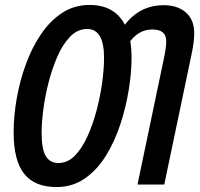

<svg xmlns="http://www.w3.org/2000/svg" viewBox="-20 -745 806 775"><path d="M208 10Q120 10 77.5 -43.5Q35 -97 35 -211Q35 -276 47.5 -347.5Q60 -419 84.5 -486Q109 -553 145.5 -607Q182 -661 231 -693Q280 -725 341 -725Q443 -725 484 -645Q544 -724 641 -724Q697 -724 730.5 -694.5Q764 -665 764 -611Q764 -576 753 -525L643 0H535L639 -497Q644 -519 647.5 -540.5Q651 -562 651 -579Q651 -626 595 -626Q542 -626 506 -579Q511 -546 511 -510Q511 -453 500 -384Q489 -315 466.5 -245.5Q444 -176 408.5 -118Q373 -60 323 -25Q273 10 208 10ZM216 -87Q253 -87 282 -116.5Q311 -146 333 -194.5Q355 -243 370 -300Q385 -357 392.5 -412.5Q400 -468 400 -512Q400 -628 332 -628Q293 -628 263 -597Q233 -566 211.5 -516.5Q190 -467 175.5 -410Q161 -353 154.5 -300Q148 -247 148 -210Q148 -142 165 -114.5Q182 -87 216 -87Z"/></svg>

Font: Noto Sans ExtraCondensed SemiBold
Style: Italic
Weight: 600
Width: 2
Italic angle: -12°
Designer: Monotype Design Team
Foundry: Monotype Imaging Inc.
Version: Version 2.013; ttfautohint (v1.8.4.7-5d5b)